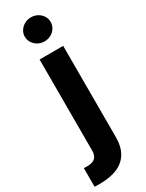

<svg xmlns="http://www.w3.org/2000/svg" viewBox="-273 -782 774 1016"><g transform="rotate(-30 114.5 -274.0)"><path d="M201.1 -530.3V26.5Q201.1 86.2 177.7 124.6Q154.2 162.9 110.2 181.1Q66.1 199.2 2 199.2Q-7.3 199.2 -27.7 198.1V84.6Q-18.9 85.2 -7.8 85.2Q15.5 85.2 29.8 78.4Q44 71.7 50.4 58.1Q56.9 44.6 56.9 24.3V-530.3ZM49.3 -673.3Q49.3 -693.3 60.1 -710.2Q71 -727 89.1 -736.8Q107.1 -746.6 128.3 -746.6Q149.9 -746.6 168 -736.8Q186.1 -727 196.6 -710.2Q207.2 -693.3 207.2 -673.3Q207.2 -653.7 196.6 -636.6Q186.1 -619.5 168 -609.7Q149.9 -599.9 128.3 -599.9Q107.1 -599.9 89.1 -609.7Q71 -619.5 60.1 -636.6Q49.3 -653.7 49.3 -673.3Z"/></g></svg>

Font: WEMIX Pretendard Variable
Style: Regular
Weight: 400
Designer: Base glyphs from Inter by Rasmus Andersson; Hangeul glyphs from Noto Sans CJK(Source Han Sans) by Jang Soo-young and Kan
Foundry: Kil Hyung-jin
Version: Version 1.000;Glyphs 3.2 (3208)